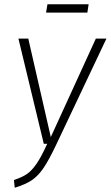

<svg xmlns="http://www.w3.org/2000/svg" viewBox="-20 -864 516 895"><path d="M387.2 -805.2H194.8L201.2 -844.2H393.1ZM476.1 -684.1 242.2 -189.9Q207.5 -116.7 182.4 -80.1Q157.2 -43.5 128.2 -23.9Q99.1 -4.4 48.8 11.2L44.9 -24.9Q84.5 -38.1 106.4 -53.5Q128.4 -68.8 150.1 -100.3Q171.9 -131.8 200.2 -193.8H184.1L65.9 -684.1H111.8L216.8 -225.1L426.8 -684.1Z"/></svg>

Font: Fira Sans Compressed ExtraLight
Style: Italic
Weight: 250
Width: 3
Italic angle: -8°
Designer: Carrois Corporate & Edenspiekermann AG
Foundry: Carrois Corporate GbR & Edenspiekermann AG
Version: Version 4.203;PS 004.203;hotconv 1.0.88;makeotf.lib2.5.64775